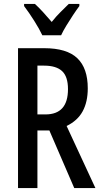

<svg xmlns="http://www.w3.org/2000/svg" viewBox="-20 -960 517 980"><path d="M206 -714Q321 -714 374.5 -663Q428 -612 428 -509Q428 -440 402 -392Q376 -344 320 -317L467 0H359L232 -294H171V0H72V-714ZM205 -625H171V-376H212Q327 -376 327 -505Q327 -569 297 -597Q267 -625 205 -625ZM196 -780Q181 -812 154.5 -854Q128 -896 103 -929V-940H158Q176 -924 199 -899Q222 -874 244 -848Q268 -878 287.5 -897Q307 -916 331 -940H385V-929Q370 -909 352.5 -882.5Q335 -856 318.5 -829Q302 -802 292 -780Z"/></svg>

Font: Noto Sans Kannada ExtraCondensed Medium
Style: Regular
Weight: 500
Width: 2
Designer: Jelle Bosma - Monotype Design Team
Foundry: Monotype Imaging Inc.
Version: Version 2.005; ttfautohint (v1.8.4.7-5d5b)